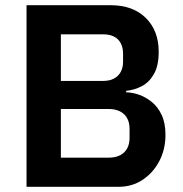

<svg xmlns="http://www.w3.org/2000/svg" viewBox="-20 -718 703 738"><path d="M82 0V-698H405Q491 -698 540.5 -649Q590 -600 590 -519Q590 -466 572 -434Q554 -402 525.5 -387Q497 -372 465 -369V-363Q488 -363 514 -354Q540 -345 563.5 -326Q587 -307 601.5 -276Q616 -245 616 -200Q616 -144 592.5 -99Q569 -54 528.5 -27Q488 0 436 0ZM214 -299V-112H398Q423 -112 441 -121Q459 -130 468.5 -147Q478 -164 478 -188V-222Q478 -247 468.5 -264Q459 -281 441 -290Q423 -299 398 -299ZM214 -586V-407H377Q401 -407 418 -416Q435 -425 444 -441.5Q453 -458 453 -481V-512Q453 -535 444 -552Q435 -569 418 -577.5Q401 -586 377 -586Z"/></svg>

Font: IBM Plex Sans SemiBold
Style: Regular
Weight: 600
Designer: Mike Abbink, Paul van der Laan, Pieter van Rosmalen
Foundry: Bold Monday
Version: Version 3.201